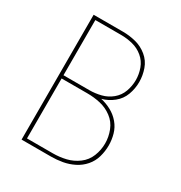

<svg xmlns="http://www.w3.org/2000/svg" viewBox="-172 -857 921 979"><g transform="rotate(30 288.0 -367.5)"><path d="M96 0H269Q303 0 336.5 -6Q370 -12 401 -27.5Q432 -43 454.5 -69Q477 -95 486.5 -128.5Q496 -162 496 -196Q496 -229 487 -261Q478 -293 456.5 -318.5Q435 -344 405.5 -360Q376 -376 344 -383Q381 -393 411.5 -417.5Q442 -442 455.5 -478.5Q469 -515 469 -554Q469 -592 456 -629Q443 -666 412.5 -691Q382 -716 344.5 -725.5Q307 -735 269 -735H96ZM117 -391V-716H269Q303 -716 337 -707.5Q371 -699 398 -676.5Q425 -654 437 -621Q449 -588 449 -554Q449 -519 437 -486Q425 -453 398 -430.5Q371 -408 337 -399.5Q303 -391 269 -391ZM117 -19V-372H269Q308 -372 345.5 -363.5Q383 -355 414.5 -331.5Q446 -308 460.5 -271Q475 -234 475 -196Q475 -157 460.5 -120.5Q446 -84 414.5 -60.5Q383 -37 345.5 -28Q308 -19 269 -19Z"/></g></svg>

Font: Iosevka Sparkle Thin
Style: Regular
Weight: 100
Designer: Belleve Invis
Foundry: Belleve Invis
Version: Version 4.5.0; ttfautohint (v1.8.3)